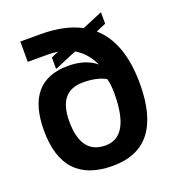

<svg xmlns="http://www.w3.org/2000/svg" viewBox="-128 -801 833 909"><g transform="rotate(-20 288.0 -346.5)"><path d="M410.2 -315.4Q410.2 -362.3 401.4 -390.6Q357.4 -415 287.1 -415Q164.1 -415 164.1 -263.7Q164.1 -97.7 287.6 -97.7Q410.2 -97.7 410.2 -315.4ZM432.1 -619.1Q539.6 -524.9 539.6 -317.4Q539.6 4.9 287.1 4.9Q36.6 4.9 36.6 -263.7Q36.6 -512.7 248.5 -512.7Q335 -512.7 388.2 -468.8Q357.9 -533.7 303.2 -565.4L190.4 -518.1V-576.2L227.5 -591.8Q203.1 -595.7 176.3 -595.7H75.7V-698.2H177.2Q298.8 -698.2 379.4 -655.3L481.9 -698.2V-640.1Z"/></g></svg>

Font: Voltera
Style: Bold
Weight: 700
Designer: Bernd Montag
Version: Version 1.301